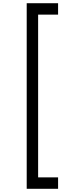

<svg xmlns="http://www.w3.org/2000/svg" viewBox="-20 -945 464 1192"><path d="M340.6 -854.2V-925H145.8V227.1H340.6V156.2H216.7V-854.2Z"/></svg>

Font: Manrope3
Style: Regular
Weight: 400
Width: 4
Designer: Mikhail Sharanda
Foundry: Mikhail Sharanda
Version: Version 3.000;PS 003.000;hotconv 1.0.88;makeotf.lib2.5.64775